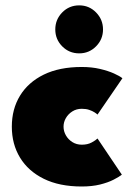

<svg xmlns="http://www.w3.org/2000/svg" viewBox="-20 -666 465 698"><path d="M277.5 -140Q298.5 -140 313.2 -148Q328 -156 334.5 -162.5L423 -31Q413 -23 393 -12.8Q373 -2.5 343.8 4.8Q314.5 12 277 12Q196 12 139.2 -16Q82.5 -44 52.8 -93Q23 -142 23 -205.5Q23 -269.5 52.8 -318.2Q82.5 -367 139.2 -394.8Q196 -422.5 277 -422.5Q313.5 -422.5 343.2 -415.5Q373 -408.5 394.2 -399Q415.5 -389.5 425 -381.5L334.5 -249.5Q331.5 -252.5 323.8 -257.5Q316 -262.5 304.5 -266.5Q293 -270.5 277.5 -270.5Q258 -270.5 243 -261Q228 -251.5 219.5 -236.8Q211 -222 211 -205.5Q211 -189 219.5 -174Q228 -159 243 -149.5Q258 -140 277.5 -140ZM268 -472Q231.5 -472 206.2 -497.5Q181 -523 181 -559Q181 -595 206.2 -620.8Q231.5 -646.5 268 -646.5Q304 -646.5 329.2 -620.8Q354.5 -595 354.5 -559Q354.5 -523 329.2 -497.5Q304 -472 268 -472Z"/></svg>

Font: League Spartan Thin Black
Style: Regular
Weight: 900
Version: Version 2.002